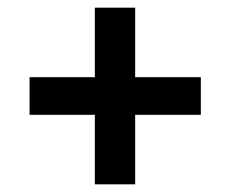

<svg xmlns="http://www.w3.org/2000/svg" viewBox="-20 -589 600 500"><path d="M227 -569H332V-109H227ZM503 -388V-290H57V-388Z"/></svg>

Font: Roboto Serif 20pt SemiBold
Style: Regular
Weight: 600
Version: Version 1.008